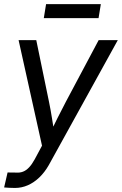

<svg xmlns="http://www.w3.org/2000/svg" viewBox="-31 -720 600 945"><path d="M-10.7 202.6 6.3 128.9 47.9 129.4Q66.4 130.9 82 125Q97.7 119.1 111.8 104.2Q126 89.4 139.6 64.5L175.8 -2.9L60.5 -522.5H147.5L210 -219.7Q218.3 -179.7 224.6 -139.6Q231 -99.6 237.3 -60.1H213.4Q232.4 -99.6 252.4 -139.6Q272.5 -179.7 293.5 -219.7L454.6 -522.5H548.8L209 92.8Q189 127.9 162.8 153.1Q136.7 178.2 106.2 191.7Q75.7 205.1 42.5 205.1Q27.8 205.1 14.2 204.3Q0.5 203.6 -10.7 202.6ZM465.3 -699.7 454.1 -630.9H184.6L195.8 -699.7Z"/></svg>

Font: Inter 28pt
Style: Italic
Weight: 400
Italic angle: -9.3988°
Designer: Rasmus Andersson
Foundry: rsms
Version: Version 4.001;git-66647c0bb